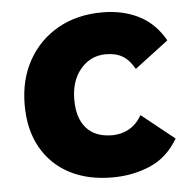

<svg xmlns="http://www.w3.org/2000/svg" viewBox="-44 -560 591 612"><g transform="rotate(-5 252.0 -253.5)"><path d="M292 10Q213 10 155 -20.5Q97 -51 65 -108Q33 -165 33 -244Q33 -325 67.5 -386.5Q102 -448 163 -482.5Q224 -517 305 -517Q371 -517 422 -491Q473 -465 504 -410L396 -328Q380 -357 358.5 -370Q337 -383 305 -383Q256 -383 224 -345.5Q192 -308 192 -247Q192 -188 220.5 -156Q249 -124 303 -124Q332 -124 356.5 -137.5Q381 -151 398 -180L503 -96Q469 -38 413.5 -14Q358 10 292 10Z"/></g></svg>

Font: Livvic
Style: Bold
Weight: 700
Designer: Jacques Le Bailly, Baron von Fonthausen
Version: Version 1.001; ttfautohint (v1.8.2)